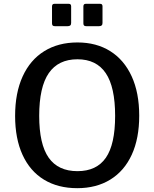

<svg xmlns="http://www.w3.org/2000/svg" viewBox="-20 -974 807 1004"><path d="M59 -368Q59 -488 98.5 -574.5Q138 -661 211.5 -706.5Q285 -752 385 -752Q484 -752 556.5 -706.5Q629 -661 668.5 -575Q708 -489 708 -369Q708 -250 669 -165Q630 -80 557 -35Q484 10 384 10Q283 10 210 -34.5Q137 -79 98 -164Q59 -249 59 -368ZM582 -368Q582 -519 533 -591.5Q484 -664 385 -664Q285 -664 235 -591.5Q185 -519 185 -368Q185 -220 234.5 -149.5Q284 -79 385 -79Q485 -79 533.5 -149Q582 -219 582 -368ZM352 -854Q352 -845 347.5 -841Q343 -837 333 -837H268Q259 -837 255.5 -840.5Q252 -844 252 -852V-940Q252 -954 264 -954H340Q352 -954 352 -941ZM516 -854Q516 -845 511.5 -841Q507 -837 497 -837H432Q423 -837 419.5 -840.5Q416 -844 416 -852V-940Q416 -954 428 -954H504Q516 -954 516 -941Z"/></svg>

Font: Libre Franklin Medium
Style: Regular
Weight: 500
Designer: Pablo Impallari, Rodrigo Fuenzalida
Foundry: Impallari Type
Version: Version 1.002; ttfautohint (v1.5)